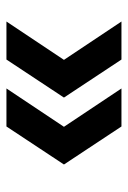

<svg xmlns="http://www.w3.org/2000/svg" viewBox="82 -628 406 611"><g transform="rotate(90 285.5 -322.0)"><path d="M48 -505H169L290 -322L169 -139H48L170 -322ZM261 -505H382L503 -322L382 -139H261L383 -322Z"/></g></svg>

Font: Khand SemiBold
Style: Regular
Weight: 600
Designer: Devanagari: Sanchit Sawaria, Jyotish Sonowal; Latin: Satya Rajpurohit
Foundry: Indian Type Foundry
Version: Version 1.101;PS 1.0;hotconv 1.0.78;makeotf.lib2.5.61930; tt